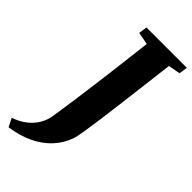

<svg xmlns="http://www.w3.org/2000/svg" viewBox="-372 -807 1039 1039"><g transform="rotate(45 147.5 -288.0)"><path d="M-67 166.5 -91.5 118.5Q-45 102 -13.2 76.5Q18.5 51 36.5 19.2Q54.5 -12.5 59.5 -46.5Q70.5 -117.5 81.5 -195.2Q92.5 -273 103 -354.8Q113.5 -436.5 123.5 -519Q133.5 -601.5 143 -681L72 -694.5L78.5 -743H387.5L380.5 -694.5L312 -681.5Q302 -597.5 291.5 -513Q281 -428.5 271.5 -351.5Q262 -274.5 253.2 -210.8Q244.5 -147 237.2 -103Q230 -59 224 -41.5Q205 13.5 165.2 56.8Q125.5 100 67 128Q8.5 156 -67 166.5Z"/></g></svg>

Font: Merriweather 36pt Black
Style: Italic
Weight: 900
Italic angle: -7.8°
Version: Version 2.101